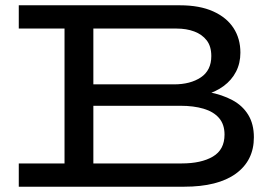

<svg xmlns="http://www.w3.org/2000/svg" viewBox="-20 -706 1052 726"><path d="M51 0V-88H667Q741 -88 785 -114Q829 -140 829 -197Q829 -236 808 -260Q787 -284 749.5 -295Q712 -306 663 -306H296V-387H638Q700 -387 739.5 -413.5Q779 -440 779 -494Q779 -531 761.5 -553.5Q744 -576 714.5 -587Q685 -598 648 -598H51V-686H660Q735 -686 786 -663Q837 -640 863 -600Q889 -560 889 -507Q889 -467 872.5 -435Q856 -403 825.5 -380.5Q795 -358 753 -346.5Q711 -335 662 -335V-367Q720 -367 770 -357.5Q820 -348 858.5 -327.5Q897 -307 918.5 -272Q940 -237 940 -187Q940 -99 872 -49.5Q804 0 676 0ZM224 -50V-636H333V-50Z"/></svg>

Font: BioRhyme SemiExpanded
Style: Regular
Weight: 400
Width: 6
Designer: Aoife Mooney
Foundry: Aoife Mooney Type
Version: Version 1.600;gftools[0.9.33]